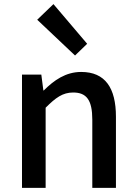

<svg xmlns="http://www.w3.org/2000/svg" viewBox="-20 -914 664 934"><path d="M87 0H202V-390C251 -439 285 -464 336 -464C401 -464 429 -427 429 -332V0H544V-346C544 -486 492 -564 375 -564C300 -564 243 -524 193 -474H191L181 -551H87ZM345 -644 404 -701 240 -894 161 -818Z"/></svg>

Font: ChiuKong Gothic CL Medium
Style: Regular
Weight: 500
Designer: Ryoko NISHIZUKA 西塚涼子 (kana, bopomofo & ideographs); Paul D. Hunt (Latin, Greek & Cyrillic); Sandoll Communications 산돌커뮤니
Foundry: Adobe
Version: Version 1.300